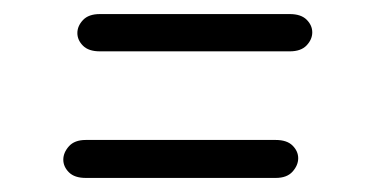

<svg xmlns="http://www.w3.org/2000/svg" viewBox="-20 -406 546 273"><path d="M102 -153Q86 -153 78 -161Q70 -169 70 -179Q70 -189 78 -198Q86 -207 102 -207H372Q388 -207 396 -199Q404 -191 404 -181Q404 -171 396 -162Q388 -153 372 -153ZM122 -333Q106 -333 98 -341Q90 -349 90 -359Q90 -369 98 -377.5Q106 -386 122 -386H392Q408 -386 416 -378Q424 -370 424 -360Q424 -350 416 -341.5Q408 -333 392 -333Z"/></svg>

Font: Edu SA Beginner
Style: Regular
Weight: 400
Designer: Tina and Corey Anderson
Foundry: Google for Education
Version: Version 1.003